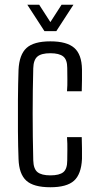

<svg xmlns="http://www.w3.org/2000/svg" viewBox="-20 -781 411 808"><path d="M58 -112Q56 -164 55.5 -229Q55 -294 55.5 -361Q56 -428 58 -487Q61 -551 91.5 -579Q122 -607 192 -607Q261 -607 292.5 -579.5Q324 -552 325 -489Q325 -468 325 -444Q325 -420 324 -397H262Q264 -423 263.5 -448Q263 -473 263 -495Q263 -530 246 -543.5Q229 -557 192 -557Q154 -557 137.5 -543Q121 -529 120 -494Q115 -307 120 -106Q121 -70 138 -56.5Q155 -43 192 -43Q230 -43 246.5 -56.5Q263 -70 263 -106Q263 -128 263.5 -151Q264 -174 262 -204H324Q325 -183 325 -156Q325 -129 325 -112Q322 -48 291.5 -20.5Q261 7 192 7Q121 7 90.5 -21Q60 -49 58 -112ZM95 -761H145L192 -688L239 -761H289L217 -650H167Z"/></svg>

Font: Big Shoulders Text Light
Style: Regular
Weight: 300
Designer: Patric King
Foundry: XO Type Co
Version: Version 1.000; ttfautohint (v1.8.2)